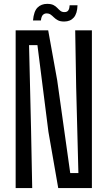

<svg xmlns="http://www.w3.org/2000/svg" viewBox="-20 -954 546 974"><path d="M59.4 0V-800H224.5L270.2 -546.6L336.3 -76H377.7L366.4 -512.6L361.5 -800H446.2V0H275.4L225.7 -285.1L169.9 -725H127.4L137.5 -299.8L143.4 0ZM333.3 -927.3H373.2Q371.9 -885.2 354.3 -865Q336.6 -844.8 305.6 -844.8Q285.6 -844.8 273.8 -851.1Q262 -857.4 253.6 -865.7Q245.3 -874 237 -880Q228.7 -886 216.1 -886Q205.3 -886 197.6 -878.4Q189.9 -870.9 187.5 -850.2H147.4Q151.5 -896.8 170.4 -915.6Q189.3 -934.4 219.3 -934.4Q239.7 -934.4 251.5 -928.2Q263.3 -922 271 -913.5Q278.8 -905 286.7 -898.8Q294.7 -892.6 306.9 -892.6Q321.2 -892.6 327 -902.1Q332.8 -911.6 333.3 -927.3Z"/></svg>

Font: Big Shoulders Thin
Style: Regular
Weight: 100
Version: Version 2.002